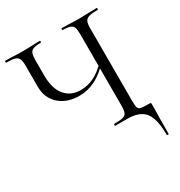

<svg xmlns="http://www.w3.org/2000/svg" viewBox="-193 -755 1010 1078"><g transform="rotate(-30 311.5 -216.5)"><path d="M84 -408V-544Q84 -574 77.5 -588Q71 -602 53.5 -607.5Q36 -613 -1 -613Q-4 -613 -4 -619Q-4 -625 -1 -625L41 -624Q81 -622 113 -622Q143 -622 183 -624L222 -625Q225 -625 225 -619Q225 -613 222 -613Q190 -613 174 -607Q158 -601 152.5 -586.5Q147 -572 147 -542V-443Q147 -359 184 -314.5Q221 -270 285 -270Q329 -270 371 -290Q413 -310 459 -359L468 -352Q417 -296 367 -271Q317 -246 262 -246Q183 -246 133.5 -290Q84 -334 84 -408ZM351 -12Q391 -12 408.5 -17Q426 -22 432 -36Q438 -50 438 -81V-542Q438 -572 433 -586.5Q428 -601 412.5 -607Q397 -613 364 -613Q362 -613 362 -619Q362 -625 364 -625L408 -624Q448 -622 472 -622Q499 -622 541 -624L591 -625Q594 -625 594 -619Q594 -613 591 -613Q553 -613 534.5 -607.5Q516 -602 509.5 -588Q503 -574 503 -544V-81Q503 -44 506.5 -31.5Q510 -19 523.5 -15.5Q537 -12 578 -12Q587 -12 588.5 -10.5Q590 -9 590 0V29Q588 79 588 187Q588 192 582 192Q576 192 576 187Q576 85 542.5 42.5Q509 0 430 0H351Q349 0 349 -6Q349 -12 351 -12Z"/></g></svg>

Font: Cormorant SC
Style: Regular
Weight: 400
Designer: Christian Thalmann (Catharsis Fonts)
Foundry: Catharsis Fonts
Version: Version 4.000